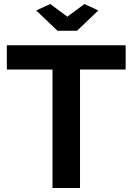

<svg xmlns="http://www.w3.org/2000/svg" viewBox="-20 -935 659 955"><path d="M230 -915 160 -883 266 -782H363L469 -883L400 -915L315 -852ZM605 -589V-710H14V-589H241V0H378V-589Z"/></svg>

Font: FIGSv2-sans-serif
Style: Bold
Weight: 700
Designer: Matt McInerney, Pablo Impallari, Rodrigo Fuenzalida,Mirko Velimirovic
Foundry: Matt McInerney, Pablo Impallari, Rodrigo Fuenzalida
Version: Version 4.021;hotconv 1.0.109;makeotfexe 2.5.65596